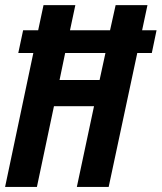

<svg xmlns="http://www.w3.org/2000/svg" viewBox="-22 -734 635 754"><path d="M-2 0 108.9 -525.9H49.8L68.8 -615.2H127.9L148.9 -713.9H273.9L252.9 -615.2H410.2L432.1 -713.9H557.1L536.1 -615.2H592.8L574.2 -525.9H517.1L404.8 0H279.8L347.2 -316.9H189.9L123 0ZM211.9 -419.9H369.1L392.1 -525.9H233.9Z"/></svg>

Font: Open Sans Condensed
Style: Italic
Weight: 400
Width: 3
Italic angle: -12°
Designer: Monotype Design Team
Foundry: Monotype Imaging Inc.
Version: Version 3.000